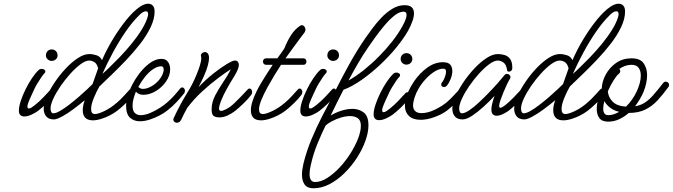

<svg xmlns="http://www.w3.org/2000/svg" viewBox="-20 -640 3634 1037"><path d="M259 -311Q247 -311 237.5 -319.5Q228 -328 228 -341Q228 -355 237 -364Q246 -373 259 -373Q273 -373 282 -364Q291 -355 291 -341Q291 -328 281.5 -319.5Q272 -311 259 -311ZM111 -11Q98 -11 90 -18.5Q82 -26 82 -43Q82 -64 92 -94.5Q102 -125 118 -157.5Q134 -190 152.5 -217.5Q171 -245 188 -261Q195 -268 205 -268Q213 -268 219 -264Q225 -260 225 -254Q225 -249 220 -244Q213 -237 202.5 -221.5Q192 -206 182 -189.5Q172 -173 167 -162Q158 -143 147 -119Q136 -95 131 -80Q128 -70 128 -65Q128 -54 136 -54Q143 -54 152 -60.5Q161 -67 168 -72Q193 -92 214.5 -114.5Q236 -137 254 -157Q258 -162 264 -162Q269 -162 273.5 -156.5Q278 -151 278 -143Q278 -134 273 -128Q258 -107 231.5 -81.5Q205 -56 185 -41Q172 -31 150.5 -21Q129 -11 111 -11Z M271 5Q243 5 229.5 -11.5Q216 -28 216 -53Q216 -81 232.5 -118.5Q249 -156 276 -196Q303 -236 335.5 -270.5Q368 -305 401 -326.5Q434 -348 462 -348Q482 -348 501.5 -341.5Q521 -335 531 -315Q556 -373 591 -430.5Q626 -488 663.5 -534Q701 -580 735 -603Q760 -620 780 -620Q796 -620 805.5 -609.5Q815 -599 815 -578Q815 -538 793.5 -493Q772 -448 737 -403Q702 -358 661.5 -315.5Q621 -273 583 -236.5Q545 -200 517 -173Q501 -146 486.5 -110.5Q472 -75 472 -51Q472 -24 493 -24Q510 -24 544.5 -40.5Q579 -57 612 -86Q632 -103 649 -122Q666 -141 681 -157Q685 -162 691 -162Q696 -162 700.5 -156.5Q705 -151 705 -143Q705 -134 700 -128Q685 -107 658.5 -81.5Q632 -56 612 -41Q574 -13 530 1Q503 10 482 10Q427 10 427 -45Q427 -68 437 -97Q437 -98 438 -99Q407 -73 374.5 -49Q342 -25 314 -10Q286 5 271 5ZM533 -241Q543 -249 568 -273Q593 -297 625.5 -330.5Q658 -364 690 -403Q722 -442 746 -481Q770 -520 779 -554Q780 -558 780 -564Q780 -579 768 -579Q753 -579 733 -559Q694 -521 657.5 -467.5Q621 -414 589.5 -355.5Q558 -297 533 -241ZM268 -28Q282 -28 304.5 -41Q327 -54 353 -74Q379 -94 404.5 -116Q430 -138 450 -157Q470 -176 480 -186L510 -271Q503 -297 489 -305Q475 -313 462 -313Q442 -313 415 -293Q388 -273 360 -242Q332 -211 307.5 -175.5Q283 -140 268 -107.5Q253 -75 253 -54Q253 -44 256.5 -36Q260 -28 268 -28Z M735 15Q704 15 682.5 -4Q661 -23 661 -70Q661 -102 677.5 -145Q694 -188 722 -228.5Q750 -269 784 -295.5Q818 -322 853 -322Q876 -322 887.5 -305.5Q899 -289 899 -266Q899 -232 877 -200Q855 -168 821.5 -148Q788 -128 755 -128Q728 -128 714 -145Q706 -125 701 -106Q696 -87 696 -70Q696 -41 708.5 -29.5Q721 -18 740 -18Q763 -18 791.5 -30Q820 -42 845 -58.5Q870 -75 882 -86Q902 -103 920.5 -123.5Q939 -144 953 -162Q958 -168 964 -168Q970 -168 974.5 -162.5Q979 -157 979 -149Q979 -142 974 -135Q958 -115 934.5 -89.5Q911 -64 882 -42Q866 -29 841 -16Q816 -3 788.5 6Q761 15 735 15ZM753 -160Q773 -160 796.5 -173Q820 -186 838.5 -207.5Q857 -229 863 -254Q864 -256 864 -259Q864 -262 864 -264Q864 -282 851 -282Q830 -282 807 -266.5Q784 -251 763.5 -225.5Q743 -200 727 -170Q731 -167 735 -164.5Q739 -162 743 -161Q745 -160 748 -160Q751 -160 753 -160Z M935 23Q928 23 922 18Q916 13 916 6Q916 4 918 -2Q938 -45 957.5 -80.5Q977 -116 998 -150Q1007 -164 1018.5 -186.5Q1030 -209 1041 -235.5Q1052 -262 1059.5 -286Q1067 -310 1067 -325Q1067 -333 1066 -336Q1065 -337 1065 -340Q1065 -348 1072.5 -353.5Q1080 -359 1087 -359Q1095 -359 1102 -351.5Q1109 -344 1109 -326Q1109 -311 1102.5 -286.5Q1096 -262 1081 -228Q1073 -211 1066 -196.5Q1059 -182 1052 -169Q1091 -210 1132 -242.5Q1173 -275 1205 -294Q1237 -313 1248 -313Q1260 -313 1265 -306Q1270 -299 1270 -290Q1270 -277 1262.5 -260.5Q1255 -244 1247 -231Q1239 -218 1236 -213Q1225 -196 1206 -162Q1187 -128 1174 -96Q1170 -85 1166.5 -73.5Q1163 -62 1163 -54Q1163 -41 1174 -41Q1184 -41 1203 -51Q1227 -64 1247.5 -84.5Q1268 -105 1283 -120Q1284 -121 1292.5 -130Q1301 -139 1309.5 -148Q1318 -157 1318 -157Q1322 -162 1328 -162Q1333 -162 1337.5 -156.5Q1342 -151 1342 -143Q1342 -134 1337 -128Q1322 -107 1296 -82Q1270 -57 1250 -41Q1229 -25 1207.5 -15.5Q1186 -6 1165 -6Q1147 -6 1135 -13Q1123 -20 1123 -50Q1123 -88 1142.5 -125Q1162 -162 1186.5 -198Q1211 -234 1227 -266Q1202 -251 1160.5 -220Q1119 -189 1073.5 -147.5Q1028 -106 991 -57Q984 -44 976 -29Q968 -14 960 4Q951 23 935 23Z M1390 10Q1335 10 1335 -45Q1335 -68 1345 -97Q1360 -141 1390.5 -192Q1421 -243 1453 -290H1417Q1409 -290 1404.5 -295.5Q1400 -301 1400 -308Q1400 -314 1404.5 -319.5Q1409 -325 1417 -325H1478Q1489 -339 1498 -352.5Q1507 -366 1516 -379Q1530 -415 1550.5 -448Q1571 -481 1601 -501Q1606 -504 1610 -504Q1618 -504 1624 -496.5Q1630 -489 1630 -480Q1630 -473 1625 -465Q1622 -461 1606 -440Q1590 -419 1568 -388.5Q1546 -358 1522 -325H1618Q1627 -325 1631 -319.5Q1635 -314 1635 -308Q1635 -301 1631 -295.5Q1627 -290 1618 -290H1498L1489 -276Q1480 -263 1462.5 -234Q1445 -205 1425.5 -170Q1406 -135 1392.5 -102.5Q1379 -70 1379 -49Q1379 -24 1400 -24Q1417 -24 1451.5 -40.5Q1486 -57 1520 -86Q1540 -103 1557 -122Q1574 -141 1589 -157Q1593 -162 1599 -162Q1604 -162 1608.5 -156.5Q1613 -151 1613 -143Q1613 -134 1608 -128Q1593 -107 1566.5 -81.5Q1540 -56 1520 -41Q1482 -13 1438 1Q1411 10 1390 10Z M1779 -311Q1767 -311 1757.5 -319.5Q1748 -328 1748 -341Q1748 -355 1757 -364Q1766 -373 1779 -373Q1793 -373 1802 -364Q1811 -355 1811 -341Q1811 -328 1801.5 -319.5Q1792 -311 1779 -311ZM1631 -11Q1618 -11 1610 -18.5Q1602 -26 1602 -43Q1602 -64 1612 -94.5Q1622 -125 1638 -157.5Q1654 -190 1672.5 -217.5Q1691 -245 1708 -261Q1715 -268 1725 -268Q1733 -268 1739 -264Q1745 -260 1745 -254Q1745 -249 1740 -244Q1733 -237 1722.5 -221.5Q1712 -206 1702 -189.5Q1692 -173 1687 -162Q1678 -143 1667 -119Q1656 -95 1651 -80Q1648 -70 1648 -65Q1648 -54 1656 -54Q1663 -54 1672 -60.5Q1681 -67 1688 -72Q1713 -92 1734.5 -114.5Q1756 -137 1774 -157Q1778 -162 1784 -162Q1789 -162 1793.5 -156.5Q1798 -151 1798 -143Q1798 -134 1793 -128Q1778 -107 1751.5 -81.5Q1725 -56 1705 -41Q1692 -31 1670.5 -21Q1649 -11 1631 -11Z M1673 377Q1640 377 1625.5 357Q1611 337 1611 303Q1611 278 1619 243Q1636 175 1662.5 111.5Q1689 48 1721 -14Q1753 -74 1789.5 -147Q1826 -220 1867.5 -295Q1909 -370 1954 -435Q1969 -456 1990.5 -485.5Q2012 -515 2039.5 -544Q2067 -573 2099 -592.5Q2131 -612 2165 -612Q2193 -612 2204.5 -600Q2216 -588 2216 -568Q2216 -549 2207 -524Q2198 -499 2183 -472Q2160 -432 2121.5 -384.5Q2083 -337 2034.5 -291.5Q1986 -246 1934.5 -209.5Q1883 -173 1835 -155Q1817 -120 1799.5 -85Q1782 -50 1766 -16Q1792 -32 1823.5 -42Q1855 -52 1884 -52Q1919 -52 1944.5 -32.5Q1970 -13 1970 37Q1970 75 1953.5 121Q1937 167 1908 212Q1879 257 1841 294.5Q1803 332 1760 354.5Q1717 377 1673 377ZM1969 -385Q1942 -346 1915 -300Q1888 -254 1862 -205Q1903 -228 1945.5 -262Q1988 -296 2027.5 -336Q2067 -376 2099 -417Q2131 -458 2152 -496Q2176 -538 2176 -560Q2176 -577 2160 -577Q2136 -577 2108.5 -554.5Q2081 -532 2054 -499.5Q2027 -467 2004.5 -435.5Q1982 -404 1969 -385ZM2175 -291Q2163 -291 2153.5 -299.5Q2144 -308 2144 -321Q2144 -335 2153 -344Q2162 -353 2175 -353Q2189 -353 2198 -344Q2207 -335 2207 -321Q2207 -308 2197.5 -299.5Q2188 -291 2175 -291ZM2027 9Q2014 9 2006 1.5Q1998 -6 1998 -23Q1998 -44 2008 -74.5Q2018 -105 2034 -137.5Q2050 -170 2068.5 -197.5Q2087 -225 2104 -241Q2111 -248 2121 -248Q2129 -248 2135 -244Q2141 -240 2141 -234Q2141 -229 2136 -224Q2129 -217 2118.5 -201.5Q2108 -186 2098 -169.5Q2088 -153 2083 -142Q2074 -123 2063 -99Q2052 -75 2047 -60Q2044 -50 2044 -45Q2044 -34 2052 -34Q2059 -34 2068 -40.5Q2077 -47 2084 -52Q2109 -72 2130.5 -94.5Q2152 -117 2170 -137Q2174 -142 2180 -142Q2185 -142 2189.5 -136.5Q2194 -131 2194 -123Q2194 -114 2189 -108Q2174 -87 2147.5 -61.5Q2121 -36 2101 -21Q2088 -11 2066.5 -1Q2045 9 2027 9ZM1652 301Q1652 320 1659 331.5Q1666 343 1682 343Q1713 343 1747 321.5Q1781 300 1813.5 265.5Q1846 231 1872 190Q1898 149 1913.5 109.5Q1929 70 1929 39Q1929 10 1912.5 -1.5Q1896 -13 1871 -13Q1847 -13 1821 -5Q1795 3 1772.5 15Q1750 27 1738 39Q1716 84 1694 137.5Q1672 191 1658 254Q1652 279 1652 301Z M2252 7Q2210 7 2188.5 -14Q2167 -35 2167 -68Q2167 -106 2182.5 -140Q2198 -174 2218 -203Q2247 -245 2287.5 -274.5Q2328 -304 2372 -304Q2401 -304 2412 -290.5Q2423 -277 2423 -257Q2423 -236 2414 -213.5Q2405 -191 2394 -178Q2387 -170 2379 -170Q2363 -170 2363 -184Q2363 -191 2369 -197Q2374 -202 2381.5 -220.5Q2389 -239 2389 -253Q2389 -267 2380 -268Q2377 -269 2372 -269Q2352 -269 2327 -253.5Q2302 -238 2279 -213Q2256 -188 2240 -160Q2227 -138 2219 -113Q2211 -88 2211 -70Q2211 -51 2222.5 -40Q2234 -29 2256 -29Q2291 -29 2329.5 -48Q2368 -67 2392 -87Q2412 -104 2429 -122.5Q2446 -141 2461 -157Q2465 -162 2471 -162Q2476 -162 2480.5 -156.5Q2485 -151 2485 -143Q2485 -134 2480 -128Q2464 -107 2438 -81.5Q2412 -56 2392 -41Q2364 -21 2325 -7Q2286 7 2252 7Z M2478 5Q2450 5 2436.5 -11.5Q2423 -28 2423 -53Q2423 -81 2439.5 -118.5Q2456 -156 2483 -196Q2510 -236 2542.5 -270.5Q2575 -305 2608 -326.5Q2641 -348 2669 -348Q2688 -348 2706 -342.5Q2724 -337 2735.5 -321Q2747 -305 2747 -274Q2747 -263 2741 -258Q2735 -253 2730 -253Q2719 -253 2719 -261Q2714 -293 2698.5 -303Q2683 -313 2669 -313Q2649 -313 2622 -293Q2595 -273 2567 -242Q2539 -211 2514.5 -175.5Q2490 -140 2475 -107.5Q2460 -75 2460 -54Q2460 -44 2463.5 -36Q2467 -28 2475 -28Q2490 -28 2514 -44Q2538 -60 2565.5 -85.5Q2593 -111 2620 -139Q2647 -167 2669 -192Q2691 -217 2703 -232Q2709 -241 2718 -241Q2725 -241 2731 -236Q2737 -231 2737 -223Q2737 -219 2734 -214Q2727 -203 2717.5 -183Q2708 -163 2698.5 -140Q2689 -117 2682.5 -97.5Q2676 -78 2676 -68Q2676 -58 2683 -58Q2688 -58 2695.5 -63Q2703 -68 2709 -72Q2733 -92 2755 -114.5Q2777 -137 2795 -157Q2799 -162 2805 -162Q2810 -162 2814.5 -156.5Q2819 -151 2819 -143Q2819 -134 2814 -128Q2798 -107 2772 -81.5Q2746 -56 2726 -41Q2713 -32 2695.5 -23.5Q2678 -15 2662 -15Q2650 -15 2642 -22.5Q2634 -30 2634 -49Q2634 -64 2639 -83Q2644 -102 2651 -122Q2623 -92 2591 -63Q2559 -34 2529.5 -14.5Q2500 5 2478 5Z M2812 5Q2784 5 2770.5 -11.5Q2757 -28 2757 -53Q2757 -81 2773.5 -118.5Q2790 -156 2817 -196Q2844 -236 2876.5 -270.5Q2909 -305 2942 -326.5Q2975 -348 3003 -348Q3023 -348 3042.5 -341.5Q3062 -335 3072 -315Q3097 -373 3132 -430.5Q3167 -488 3204.5 -534Q3242 -580 3276 -603Q3301 -620 3321 -620Q3337 -620 3346.5 -609.5Q3356 -599 3356 -578Q3356 -538 3334.5 -493Q3313 -448 3278 -403Q3243 -358 3202.5 -315.5Q3162 -273 3124 -236.5Q3086 -200 3058 -173Q3042 -146 3027.5 -110.5Q3013 -75 3013 -51Q3013 -24 3034 -24Q3051 -24 3085.5 -40.5Q3120 -57 3153 -86Q3173 -103 3190 -122Q3207 -141 3222 -157Q3226 -162 3232 -162Q3237 -162 3241.5 -156.5Q3246 -151 3246 -143Q3246 -134 3241 -128Q3226 -107 3199.5 -81.5Q3173 -56 3153 -41Q3115 -13 3071 1Q3044 10 3023 10Q2968 10 2968 -45Q2968 -68 2978 -97Q2978 -98 2979 -99Q2948 -73 2915.5 -49Q2883 -25 2855 -10Q2827 5 2812 5ZM3074 -241Q3084 -249 3109 -273Q3134 -297 3166.5 -330.5Q3199 -364 3231 -403Q3263 -442 3287 -481Q3311 -520 3320 -554Q3321 -558 3321 -564Q3321 -579 3309 -579Q3294 -579 3274 -559Q3235 -521 3198.5 -467.5Q3162 -414 3130.5 -355.5Q3099 -297 3074 -241ZM2809 -28Q2823 -28 2845.5 -41Q2868 -54 2894 -74Q2920 -94 2945.5 -116Q2971 -138 2991 -157Q3011 -176 3021 -186L3051 -271Q3044 -297 3030 -305Q3016 -313 3003 -313Q2983 -313 2956 -293Q2929 -273 2901 -242Q2873 -211 2848.5 -175.5Q2824 -140 2809 -107.5Q2794 -75 2794 -54Q2794 -44 2797.5 -36Q2801 -28 2809 -28Z M3265 17Q3231 17 3217 -2.5Q3203 -22 3203 -51Q3203 -75 3210.5 -103.5Q3218 -132 3230 -160Q3231 -199 3251.5 -237Q3272 -275 3307.5 -300Q3343 -325 3391 -325Q3438 -325 3456.5 -298Q3475 -271 3475 -234Q3475 -212 3470 -189.5Q3465 -167 3457 -147Q3449 -127 3437 -106.5Q3425 -86 3410 -66Q3440 -71 3462.5 -85.5Q3485 -100 3508 -126Q3531 -152 3562 -192Q3568 -199 3575 -199Q3583 -199 3588.5 -194Q3594 -189 3594 -181Q3594 -175 3590 -170Q3561 -130 3531.5 -98Q3502 -66 3465 -48Q3428 -30 3376 -30Q3352 -9 3324 4Q3296 17 3265 17ZM3323 -242Q3311 -233 3294 -206Q3277 -179 3263 -147Q3265 -116 3288.5 -91.5Q3312 -67 3361 -64Q3397 -99 3419 -146.5Q3441 -194 3441 -232Q3441 -258 3429 -274Q3417 -290 3391 -290Q3373 -290 3356 -284Q3339 -278 3325 -268Q3330 -263 3330 -256Q3330 -248 3323 -242ZM3238 -53Q3238 -37 3244.5 -27.5Q3251 -18 3265 -18Q3294 -18 3324 -36Q3295 -43 3275 -58.5Q3255 -74 3244 -94Q3238 -70 3238 -53Z"/></svg>

Font: Meow Script
Style: Regular
Weight: 400
Designer: Robert E. Leuschke
Foundry: Robert E. Leuschke
Version: Version 1.010; ttfautohint (v1.8.3)